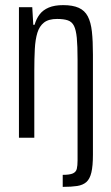

<svg xmlns="http://www.w3.org/2000/svg" viewBox="-20 -538 434 750"><path d="M225 192V145Q252 145 264.5 139.5Q277 134 280 121.5Q283 109 283 89V-306Q283 -359 280 -390Q277 -421 269 -437Q261 -453 245 -458.5Q229 -464 203 -464Q170 -464 152 -450Q134 -436 126 -410Q118 -384 116 -346.5Q114 -309 114 -262V0H54V-510H106L110 -441H115Q122 -465 135 -482Q148 -499 170.5 -508.5Q193 -518 227 -518Q264 -518 287.5 -507.5Q311 -497 323 -474Q335 -451 339 -414.5Q343 -378 343 -325V66Q343 110 337 135.5Q331 161 317.5 173Q304 185 281.5 188.5Q259 192 225 192Z"/></svg>

Font: Saira ExtraCondensed
Style: Regular
Weight: 400
Width: 2
Designer: Hector Gatti with collaboration of the Omnibus-Type team
Foundry: Omnibus-Type
Version: Version 1.101